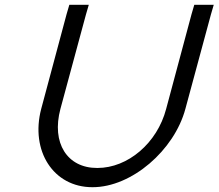

<svg xmlns="http://www.w3.org/2000/svg" viewBox="-20 -759 910 799"><path d="M257.1 -700 151.5 -306C105.6 -131 202.1 20 364.1 20C364.7 20 365.2 20 365.7 20C528 20 705.3 -133.6 751.5 -306L857.8 -699L869.5 -739H788.5L777.1 -700L671.5 -306C634.2 -163 511.6 -60 385.6 -60C385 -60 384.4 -60 383.8 -60C259.7 -60 193.4 -163.7 231.5 -306L337.8 -699L349.5 -739H268.5Z"/></svg>

Font: Nordica Advanced
Style: RegularObl
Weight: 300
Version: Version 1.07